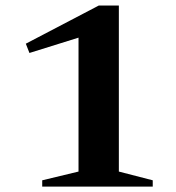

<svg xmlns="http://www.w3.org/2000/svg" viewBox="-20 -694 655 714"><path d="M272 -56V-554L89.5 -497L76 -531.5L347.5 -673.5H422V-56L548 -23.5V0H137V-23.5Z"/></svg>

Font: Newsreader Text
Style: Bold
Weight: 700
Designer: Hugues Gentile
Foundry: Production Type
Version: Version 1.001